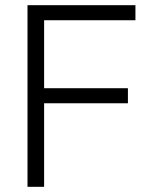

<svg xmlns="http://www.w3.org/2000/svg" viewBox="-20 -720 582 740"><path d="M86 0V-700H502V-642H150V-380H473V-322H150V0Z"/></svg>

Font: Space 7353
Style: Regular
Weight: 400
Designer: Christine Claussen + Ruben Lyon  (Space 7353)
Version: Version 1.000;FEAKit 1.0